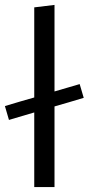

<svg xmlns="http://www.w3.org/2000/svg" viewBox="-30 -762 361 782"><path d="M109.5 0V-304Q85.5 -297 60 -289.5Q34.5 -282 6.5 -273.5L-10 -330Q22.5 -339.5 52 -348.5Q81.5 -357 109.5 -365V-732L192 -742V-389.5Q216 -396.5 241.5 -404Q267 -411.5 294.5 -419.5L311 -363.5Q279 -354 249 -345Q219 -336 192 -328.5V0Z"/></svg>

Font: Heraclito
Style: Regular
Weight: 400
Designer: Kostas Bartsokas (font) & Cristiano Sobral (main changes)
Foundry: Kostas Bartsokas (font) & Cristiano Sobral (main changes)
Version: Version 1.00;July 8, 2020;FontCreator 13.0.0.2655 64-bit